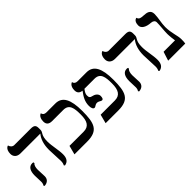

<svg xmlns="http://www.w3.org/2000/svg" viewBox="91 -1282 2017 2017"><g transform="rotate(-45 1099.5 -273.5)"><path d="M400 -296C400 -396 436 -394 436 -434V-458C436 -496 426 -516 373 -516H127C102 -516 83 -537 78 -560C78 -560 33 -553 33 -479C33 -438 62 -408 112 -408H407C369 -363 350 -301 350 -223C350 -181 357 -91 357 -49C357 -29 353 -12 345 2L353 12C399 5 422 -27 422 -85C422 -151 400 -230 400 -296ZM119 -159C119 -191 127 -221 143 -231V-244C138 -247 132 -248 126 -248C77 -248 53 -206 53 -138C53 -119 56 -59 56 -41C56 -25 51 -7 43 2L50 13C99 10 123 -19 123 -58C123 -77 119 -140 119 -159Z M849 -248C849 -151 820 -100 742 -100H532L506 0H695C861 0 887 -84 887 -265C887 -434 844 -520 741 -520H609C582 -520 566 -532 561 -555C561 -555 518 -546 518 -475C518 -434 541 -413 587 -413H753C840 -413 849 -342 849 -248Z M1312 -248C1312 -151 1283 -100 1205 -100H995L969 0H1158C1324 0 1350 -84 1350 -265C1350 -434 1307 -520 1204 -520H1072C1045 -520 1029 -532 1024 -555C1024 -555 981 -546 981 -475C981 -437 1001 -417 1039 -413C1000 -360 973 -317 973 -252C973 -215 986 -196 1002 -196C1019 -196 1028 -216 1056 -216C1082 -216 1097 -196 1112 -196C1130 -196 1135 -216 1135 -240C1135 -264 1113 -290 1078 -298C1041 -306 1036 -316 1036 -346C1036 -365 1045 -384 1067 -413H1216C1303 -413 1312 -342 1312 -248Z M1804 -296C1804 -396 1840 -394 1840 -434V-458C1840 -496 1830 -516 1777 -516H1531C1506 -516 1487 -537 1482 -560C1482 -560 1437 -553 1437 -479C1437 -438 1466 -408 1516 -408H1811C1773 -363 1754 -301 1754 -223C1754 -181 1761 -91 1761 -49C1761 -29 1757 -12 1749 2L1757 12C1803 5 1826 -27 1826 -85C1826 -151 1804 -230 1804 -296ZM1523 -159C1523 -191 1531 -221 1547 -231V-244C1542 -247 1536 -248 1530 -248C1481 -248 1457 -206 1457 -138C1457 -119 1460 -59 1460 -41C1460 -25 1455 -7 1447 2L1454 13C1503 10 1527 -19 1527 -58C1527 -77 1523 -140 1523 -159Z M2126 -272C2126 -330 2144 -391 2144 -448C2144 -508 2097 -516 2051 -518C2022 -519 1987 -521 1981 -554C1981 -554 1937 -554 1937 -482C1937 -442 1981 -413 2052 -409C2079 -407 2099 -394 2099 -369C2099 -320 2090 -256 2090 -204C2090 -196 2090 -188 2091 -181C2093 -152 2095 -128 2100 -100H1930L1898 0H2152C2155 -14 2156 -35 2156 -63C2156 -115 2126 -182 2126 -272Z"/></g></svg>

Font: Libertinus Serif
Style: Regular
Weight: 400
Designer: Philipp H. Poll, Khaled Hosny
Foundry: Caleb Maclennan
Version: Version 7.050;RELEASE